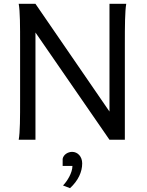

<svg xmlns="http://www.w3.org/2000/svg" viewBox="-20 -733 772 1007"><path d="M554.2 0H634.8V-500.5C634.8 -596.7 635.3 -673.8 642.1 -712.9H554.2V-147.9L166 -712.9H78.1C85.4 -673.8 85.4 -596.7 85.4 -500.5V-212.4C85.4 -116.2 85.4 -39.1 78.1 0H166V-562.5ZM308.6 137.2H359.9C359.9 173.8 331.5 218.8 310.5 239.7L347.2 253.9C390.1 214.4 411.1 168.9 411.1 124C411.1 87.9 387.2 63.5 358.4 63.5C336.9 63.5 313 77.1 308.6 100.1Z"/></svg>

Font: Andika
Style: Regular
Weight: 400
Designer: Victor Gaultney, Annie Olsen, Julie Remington, Don Collingsworth, Eric Hays
Foundry: SIL International
Version: Version 1.000